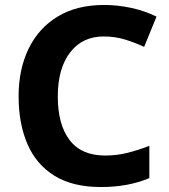

<svg xmlns="http://www.w3.org/2000/svg" viewBox="-20 -744 682 774"><path d="M398 -597Q312 -597 262.5 -532.5Q213 -468 213 -355Q213 -242 260.5 -179.5Q308 -117 404 -117Q451 -117 494.5 -128Q538 -139 582 -156V-26Q497 10 387 10Q273 10 199.5 -35.5Q126 -81 90.5 -163.5Q55 -246 55 -356Q55 -464 95 -547Q135 -630 212 -677Q289 -724 400 -724Q453 -724 507.5 -712.5Q562 -701 611 -677L561 -555Q525 -572 484.5 -584.5Q444 -597 398 -597Z"/></svg>

Font: Noto Sans Thai Looped
Style: Bold
Weight: 700
Designer: Sasikarn Vongin, Ben Mitchell
Foundry: The Fontpad Ltd
Version: Version 1.001; ttfautohint (v1.8.4.7-5d5b)